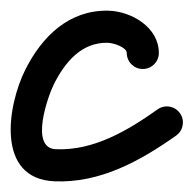

<svg xmlns="http://www.w3.org/2000/svg" viewBox="-34 -306 362 359"><path d="M263 -207C263 -207 263 -207 263 -207C263 -255.1 211.5 -285 168.7 -286C95 -287.7 44.3 -237.7 13.2 -175.4C-19.9 -109.3 -42.6 28.2 67.7 33C152.8 36.7 228.1 -4.9 295.3 -52.5C308.9 -62.1 312.1 -80.8 302.5 -94.3C292.9 -107.9 274.2 -111.1 260.7 -101.5C205 -62 141.1 -23.9 70.3 -27C20.9 -29.1 55.7 -126.4 66.8 -148.6C87.2 -189.2 118 -227.1 167.3 -226C178.4 -225.8 203 -217.4 203 -207C203 -190.4 216.4 -177 233 -177C249.6 -177 263 -190.4 263 -207Z"/></svg>

Font: FRB American Cursive
Style: Bold Italic
Weight: 700
Italic angle: -25°
Version: Version 2.0;Modular Font Editor K font №1